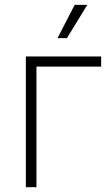

<svg xmlns="http://www.w3.org/2000/svg" viewBox="-20 -777 459 797"><path d="M399.9 -542.5V-500.5H131.3V0H87.4V-542.5ZM218.8 -618.7 290 -756.8H342.3L257.8 -618.7Z"/></svg>

Font: Inter 16pt ExtraLight
Style: Regular
Weight: 250
Version: Version 4.001;git-66647c0bb